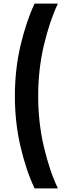

<svg xmlns="http://www.w3.org/2000/svg" viewBox="-20 -872 396 1071"><path d="M173 -852H303Q257 -755 225 -620.5Q193 -486 193 -336Q193 -187 225 -52Q257 83 303 179H173Q127 83 95 -52Q63 -187 63 -336Q63 -486 95 -620.5Q127 -755 173 -852Z"/></svg>

Font: Khand Black
Style: Regular
Weight: 900
Designer: Sanchit Sawaria and Jyotish Sonowal (Devanagari), Satya Rajpurohit (Latin)
Foundry: Indian Type Foundry
Version: Version 2.000;PS 1.0;hotconv 1.0.79;makeotf.lib2.5.61930